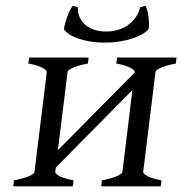

<svg xmlns="http://www.w3.org/2000/svg" viewBox="-20 -657 643 677"><path d="M349.1 -506.8Q319.8 -506.8 295.9 -511Q272 -515.1 253.9 -521.7Q235.8 -528.3 223.6 -536.6Q211.4 -544.9 205.6 -553.2Q205.6 -559.1 208.5 -570.6Q211.4 -582 215.8 -594.5Q220.2 -606.9 225.8 -618.7Q231.4 -630.4 236.8 -636.7L254.4 -631.3Q253.9 -612.3 260.7 -596.7Q267.6 -581.1 280.8 -569.6Q293.9 -558.1 312.5 -552Q331.1 -545.9 354 -545.9Q377 -545.9 397 -552Q417 -558.1 432.6 -569.6Q448.2 -581.1 459 -596.7Q469.7 -612.3 474.1 -631.3L492.7 -636.7Q497.1 -630.4 499.8 -618.7Q502.4 -606.9 503.9 -594.5Q505.4 -582 505.4 -570.6Q505.4 -559.1 503.4 -553.2Q495.6 -544.9 481.4 -536.6Q467.3 -528.3 447.8 -521.7Q428.2 -515.1 403.3 -511Q378.4 -506.8 349.1 -506.8ZM336.9 0 339.4 -21Q373.5 -27.8 392.1 -35.9Q410.6 -43.9 411.6 -50.8L446.8 -339.4L176.8 -66.4L174.8 -50.8Q173.8 -44.9 189.2 -36.4Q204.6 -27.8 239.3 -21L236.8 0H26.9L29.3 -21Q63.5 -27.8 82 -35.9Q100.6 -43.9 101.6 -50.8L145 -403.3Q145.5 -409.2 130.1 -417.7Q114.7 -426.3 80.1 -433.1L82.5 -454.1H292.5L290 -433.1Q255.9 -426.3 237.3 -418.2Q218.8 -410.2 218.3 -403.3L184.1 -127.4L454.6 -400.9L455.1 -403.3Q455.6 -409.2 440.2 -417.7Q424.8 -426.3 390.1 -433.1L392.6 -454.1H602.5L600.1 -433.1Q565.9 -426.3 547.4 -418.2Q528.8 -410.2 528.3 -403.3L484.9 -50.8Q483.9 -44.9 499.3 -36.4Q514.6 -27.8 549.3 -21L546.9 0Z"/></svg>

Font: Akkhara
Style: Italic
Weight: 400
Italic angle: -7°
Designer: J. Victor Gaultney
Version: Version 1.00 June 13, 2006, initial release